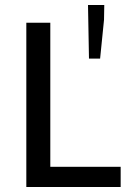

<svg xmlns="http://www.w3.org/2000/svg" viewBox="-20 -746 527 766"><path d="M180.7 -655.3V-80.6H461.4V0H85V-655.3ZM331.1 -726.1H396L395 -667L379.4 -512.2H335Z"/></svg>

Font: Varta SemiBold
Style: Regular
Weight: 600
Designer: Joana Correia, Viktoriya Grabowska, Eben Sorkin
Foundry: Sorkin Type
Version: Version 1.003; ttfautohint (v1.3) -l 8 -r 24 -G 200 -x 12 -H